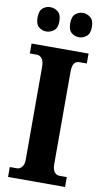

<svg xmlns="http://www.w3.org/2000/svg" viewBox="-100 -966 545 1012"><g transform="rotate(10 172.0 -460.0)"><path d="M20 0V-53H59Q72 -53 84 -65.5Q96 -78 96 -109V-601Q96 -635 84 -648Q72 -661 59 -661H20V-714H325V-661H285Q268 -661 258 -648Q248 -635 248 -600V-110Q248 -80 259 -66.5Q270 -53 285 -53H325V0ZM261 -790Q237 -790 219.5 -804.5Q202 -819 202 -854Q202 -891 219.5 -905.5Q237 -920 261 -920Q281 -920 299.5 -905.5Q318 -891 318 -854Q318 -819 299.5 -804.5Q281 -790 261 -790ZM84 -790Q62 -790 44.5 -804.5Q27 -819 27 -854Q27 -891 44.5 -905.5Q62 -920 84 -920Q107 -920 125.5 -905.5Q144 -891 144 -854Q144 -819 125.5 -804.5Q107 -790 84 -790Z"/></g></svg>

Font: Noto Serif ExtraCondensed ExtraBold
Style: Regular
Weight: 800
Width: 2
Designer: Monotype Design Team
Foundry: Monotype Imaging Inc.
Version: Version 2.013; ttfautohint (v1.8.4.7-5d5b)